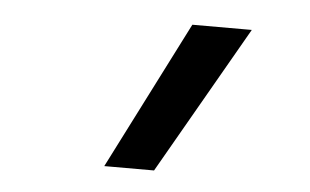

<svg xmlns="http://www.w3.org/2000/svg" viewBox="-35 -819 669 415"><g transform="rotate(5 300.0 -611.5)"><path d="M204 -451 367 -772H496L312 -451Z"/></g></svg>

Font: Iosevka Curly Slab SmBdEx
Style: Italic
Weight: 600
Width: 7
Italic angle: -9°
Monospace: yes
Designer: Belleve Invis
Foundry: Belleve Invis
Version: Version 11.1.0; ttfautohint (v1.8.3)